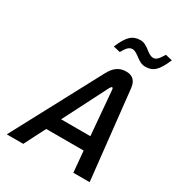

<svg xmlns="http://www.w3.org/2000/svg" viewBox="-205 -1012 1055 1142"><g transform="rotate(30 322.5 -441.5)"><path d="M339 -607 15 0H128L202 -145H459L472 0H584L518 -608C512 -657 488 -679 444 -679C393 -679 363 -651 339 -607ZM250 -239 405 -543C411 -553 414 -556 418 -556C423 -556 424 -551 425 -543L451 -239ZM305 -771 352 -760C375 -801 389 -813 410 -813C447 -813 475 -760 526 -760C581 -760 609 -788 645 -872L598 -883C574 -842 560 -829 541 -829C502 -829 475 -883 425 -883C372 -883 341 -857 305 -771Z"/></g></svg>

Font: LT Wave Mono Medium
Style: Italic
Weight: 500
Designer: Daniel Lyons
Version: Version 2.5 (Glyphs App)